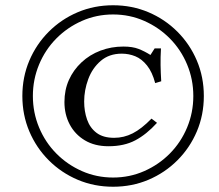

<svg xmlns="http://www.w3.org/2000/svg" viewBox="-20 -700 832 730"><path d="M410 -25Q473 -25 528.5 -49.5Q584 -74 626 -116.5Q668 -159 691.5 -215.5Q715 -272 715 -335Q715 -398 691.5 -454.5Q668 -511 626 -553.5Q584 -596 528.5 -620.5Q473 -645 410 -645Q347 -645 291.5 -620.5Q236 -596 194 -553.5Q152 -511 128.5 -454.5Q105 -398 105 -335Q105 -272 128.5 -215.5Q152 -159 194 -116.5Q236 -74 291.5 -49.5Q347 -25 410 -25ZM410 10Q338 10 275.5 -16.5Q213 -43 165.5 -90.5Q118 -138 91.5 -200.5Q65 -263 65 -335Q65 -407 91.5 -469.5Q118 -532 165.5 -579.5Q213 -627 275.5 -653.5Q338 -680 410 -680Q482 -680 544.5 -653.5Q607 -627 654.5 -579.5Q702 -532 728.5 -469.5Q755 -407 755 -335Q755 -263 728.5 -200.5Q702 -138 654.5 -90.5Q607 -43 544.5 -16.5Q482 10 410 10ZM414 -176Q451 -176 484.5 -193Q518 -210 556 -249L577 -233Q537 -189 494.5 -166.5Q452 -144 393 -144H392Q340 -144 302.5 -166.5Q265 -189 245 -227Q225 -265 225 -312Q225 -358 242 -396Q259 -434 290 -463Q321 -492 362 -507.5Q403 -523 449 -523Q484 -523 507 -514Q530 -505 552 -491L568 -516H592Q590 -482 590.5 -452.5Q591 -423 593 -391L570 -384Q559 -426 539 -451Q519 -476 494.5 -486Q470 -496 443 -496Q395 -496 363 -468.5Q331 -441 315.5 -399Q300 -357 300 -314Q300 -277 311 -245.5Q322 -214 347 -195Q372 -176 414 -176Z"/></svg>

Font: Brygada 1918 Medium
Style: Italic
Weight: 500
Italic angle: -8°
Designer: Mateusz Machalski | Borys Kosmynka | Przemek Hoffer
Foundry: NIEPODLEGLA 2018
Version: Version 3.006